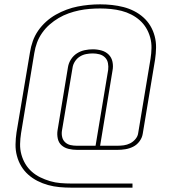

<svg xmlns="http://www.w3.org/2000/svg" viewBox="-20 -782 790 884"><path d="M590 82H309Q281 82 254 79.5Q227 77 201.5 70Q176 63 152.5 51Q129 39 110 22Q91 5 78 -16.5Q65 -38 58 -64Q51 -90 51.5 -117.5Q52 -145 56 -172L118 -541Q122 -567 131 -592.5Q140 -618 155.5 -640.5Q171 -663 192 -682Q213 -701 237 -714.5Q261 -728 286.5 -737.5Q312 -747 337.5 -752Q363 -757 389 -759.5Q415 -762 441 -762Q441 -762 441 -762Q441 -762 441 -762Q469 -762 496 -759Q523 -756 548.5 -749.5Q574 -743 597.5 -731Q621 -719 640 -702Q659 -685 672 -663.5Q685 -642 692 -616Q699 -590 698.5 -562.5Q698 -535 694 -508L637 -165Q634 -147 622 -131Q610 -115 593 -106.5Q576 -98 557.5 -95Q539 -92 521 -92H334Q315 -92 296 -96.5Q277 -101 263.5 -113Q250 -125 246 -144Q242 -163 245 -182L293 -473Q296 -492 307 -509Q318 -526 334.5 -536.5Q351 -547 370 -551Q389 -555 407 -555Q428 -555 447.5 -549.5Q467 -544 480.5 -530.5Q494 -517 498 -497Q502 -477 498 -457L441 -111H521Q535 -111 550 -113Q565 -115 579 -122Q593 -129 603.5 -141.5Q614 -154 616 -168L673 -511Q677 -536 677.5 -561Q678 -586 671.5 -609.5Q665 -633 653 -653Q641 -673 623.5 -688.5Q606 -704 584.5 -715Q563 -726 539.5 -732Q516 -738 491 -740.5Q466 -743 441 -743Q417 -743 392.5 -741Q368 -739 344 -734Q320 -729 296 -720.5Q272 -712 250 -699Q228 -686 208.5 -669Q189 -652 174 -630.5Q159 -609 150.5 -586Q142 -563 138 -538L77 -169Q73 -144 72.5 -119Q72 -94 78.5 -70.5Q85 -47 97 -27Q109 -7 126.5 8.5Q144 24 165.5 34.5Q187 45 210.5 52Q234 59 259 61Q284 63 309 63H590ZM334 -111H420L478 -460Q480 -476 477 -491.5Q474 -507 463.5 -517.5Q453 -528 438 -532Q423 -536 407 -536Q392 -536 376.5 -533Q361 -530 347.5 -521.5Q334 -513 325 -499Q316 -485 314 -470L265 -179Q263 -164 266.5 -150Q270 -136 280.5 -126.5Q291 -117 305 -114Q319 -111 334 -111Z"/></svg>

Font: Iosevka Etoile Thin Oblique
Style: Regular
Weight: 100
Italic angle: -9°
Designer: Belleve Invis
Foundry: Belleve Invis
Version: Version 15.5.2; ttfautohint (v1.8.4)